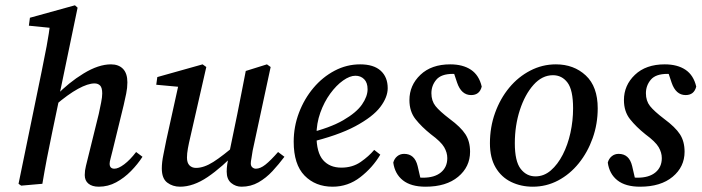

<svg xmlns="http://www.w3.org/2000/svg" viewBox="-20 -694 2649 725"><path d="M60 7 50 0 137 -423Q147 -471 156 -519Q165 -567 171 -616L199 -586L89 -597L93 -627L263 -674L273 -665L205 -338L204 -323L177 -194Q166 -142 157 -95Q148 -48 140 0ZM353 11Q328 11 314 -0.5Q300 -12 300 -33Q300 -50 304.5 -67.5Q309 -85 315 -110L353 -264Q358 -287 362 -307.5Q366 -328 366 -341Q366 -363 358 -371Q350 -379 337 -379Q312 -379 274.5 -358.5Q237 -338 188 -296L191 -332Q239 -382 295.5 -416.5Q352 -451 399 -451Q428 -451 444.5 -434Q461 -417 461 -383Q461 -362 456.5 -340.5Q452 -319 447 -297L405 -125Q401 -108 397.5 -95.5Q394 -83 394 -76Q394 -57 412 -57Q427 -57 449 -73.5Q471 -90 494 -120L518 -102Q500 -74 474.5 -48Q449 -22 418.5 -5.5Q388 11 353 11Z M660 11Q632 11 611.5 -4.5Q591 -20 591 -58Q591 -81 597 -110Q603 -139 608 -165L657 -387L668 -365L570 -374L574 -403L745 -451L759 -441L699 -178Q693 -153 689.5 -133.5Q686 -114 686 -99Q686 -79 695.5 -69.5Q705 -60 720 -60Q750 -60 785.5 -82.5Q821 -105 879 -155L881 -128Q818 -62 764 -25.5Q710 11 660 11ZM892 11Q870 11 853 -3Q836 -17 836 -46Q836 -59 838 -73Q840 -87 845 -113L876 -263Q884 -303 892 -344Q900 -385 908 -426L988 -451L1002 -441L934 -125Q932 -109 929.5 -96.5Q927 -84 927 -77Q927 -67 933 -62Q939 -57 946 -57Q963 -57 982.5 -72.5Q1002 -88 1030 -120L1054 -102Q1033 -74 1009 -48Q985 -22 956 -5.5Q927 11 892 11Z M1236 11Q1171 11 1130 -31Q1089 -73 1089 -159Q1089 -216 1109 -268.5Q1129 -321 1163.5 -362Q1198 -403 1243.5 -427Q1289 -451 1340 -451Q1391 -451 1417.5 -427Q1444 -403 1444 -361Q1444 -327 1416 -290Q1388 -253 1322 -217.5Q1256 -182 1143 -155L1140 -190Q1226 -211 1276 -240Q1326 -269 1347 -299.5Q1368 -330 1368 -357Q1368 -382 1355 -395Q1342 -408 1322 -408Q1301 -408 1275.5 -390Q1250 -372 1227 -340.5Q1204 -309 1189.5 -268.5Q1175 -228 1175 -183Q1175 -118 1200 -89.5Q1225 -61 1269 -61Q1311 -61 1342 -82.5Q1373 -104 1393 -128L1416 -110Q1387 -61 1340.5 -25Q1294 11 1236 11Z M1572 -2 1529 -30Q1555 -23 1577 -23Q1621 -23 1645 -43Q1669 -63 1669 -97Q1669 -118 1657 -138.5Q1645 -159 1607 -187Q1572 -215 1549 -244Q1526 -273 1526 -316Q1526 -372 1567.5 -411.5Q1609 -451 1680 -451Q1728 -451 1758.5 -430.5Q1789 -410 1799 -367Q1791 -335 1759 -335Q1722 -335 1706 -382L1688 -436L1725 -411Q1718 -413 1709 -414Q1700 -415 1690 -415Q1646 -415 1627.5 -393Q1609 -371 1609 -342Q1609 -313 1624.5 -293.5Q1640 -274 1678 -245Q1720 -214 1737.5 -187Q1755 -160 1755 -121Q1755 -64 1710 -26.5Q1665 11 1587 11Q1532 11 1501.5 -13Q1471 -37 1465 -80Q1469 -95 1480 -104Q1491 -113 1506 -113Q1546 -113 1557 -67Z M1992 11Q1947 11 1910 -7Q1873 -25 1851.5 -61.5Q1830 -98 1830 -153Q1830 -214 1849.5 -268Q1869 -322 1903 -363Q1937 -404 1982.5 -427.5Q2028 -451 2079 -451Q2147 -451 2192 -409Q2237 -367 2237 -285Q2237 -226 2218 -172.5Q2199 -119 2165.5 -77.5Q2132 -36 2087.5 -12.5Q2043 11 1992 11ZM2002 -28Q2034 -28 2060 -50.5Q2086 -73 2105 -110Q2124 -147 2134 -192.5Q2144 -238 2144 -285Q2144 -354 2123 -382Q2102 -410 2068 -410Q2027 -410 1994.5 -373.5Q1962 -337 1943 -278.5Q1924 -220 1924 -153Q1924 -85 1946 -56.5Q1968 -28 2002 -28Z M2382 -2 2339 -30Q2365 -23 2387 -23Q2431 -23 2455 -43Q2479 -63 2479 -97Q2479 -118 2467 -138.5Q2455 -159 2417 -187Q2382 -215 2359 -244Q2336 -273 2336 -316Q2336 -372 2377.5 -411.5Q2419 -451 2490 -451Q2538 -451 2568.5 -430.5Q2599 -410 2609 -367Q2601 -335 2569 -335Q2532 -335 2516 -382L2498 -436L2535 -411Q2528 -413 2519 -414Q2510 -415 2500 -415Q2456 -415 2437.5 -393Q2419 -371 2419 -342Q2419 -313 2434.5 -293.5Q2450 -274 2488 -245Q2530 -214 2547.5 -187Q2565 -160 2565 -121Q2565 -64 2520 -26.5Q2475 11 2397 11Q2342 11 2311.5 -13Q2281 -37 2275 -80Q2279 -95 2290 -104Q2301 -113 2316 -113Q2356 -113 2367 -67Z"/></svg>

Font: Lisu Bosa SemiBold
Style: Italic
Weight: 600
Italic angle: -19°
Designer: David Morse, Annie Olsen, Victor Gaultney, Frank Grießhammer (Latin)
Foundry: SIL International
Version: Version 2.000